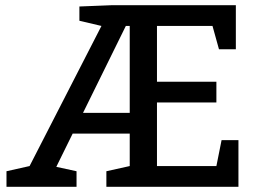

<svg xmlns="http://www.w3.org/2000/svg" viewBox="-20 -720 999 740"><path d="M480 -80V-205H260L197 -77L275 -60V0H5V-60L94 -80L371 -620L286 -640V-695L412 -700H889V-530H824L799 -620H585V-405H814V-325H585V-80H814L834 -180H899V0H390V-60ZM480 -620H465L300 -285H480Z"/></svg>

Font: Bitter
Style: Regular
Weight: 400
Designer: Sol Matas
Foundry: Sol Matas
Version: Version 1.300;PS 001.300;hotconv 1.0.70;makeotf.lib2.5.58329